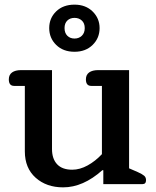

<svg xmlns="http://www.w3.org/2000/svg" viewBox="-20 -793 670 827"><path d="M192 -672Q192 -715 222 -744Q252 -773 301 -773Q349 -773 379 -743.5Q409 -714 409 -672Q409 -629 379 -599.5Q349 -570 301 -570Q252 -570 222 -599.5Q192 -629 192 -672ZM345 -672Q345 -693 332.5 -704.5Q320 -716 301 -716Q282 -716 270 -704.5Q258 -693 258 -672Q258 -651 270 -639Q282 -627 301 -627Q320 -627 332.5 -639Q345 -651 345 -672ZM87 -141V-423H41Q18 -423 18 -451Q18 -471 32 -481Q46 -491 71 -491H204V-151Q204 -109 226 -85.5Q248 -62 291 -62Q324 -62 357.5 -80.5Q391 -99 419 -129V-423H373Q350 -423 350 -451Q350 -471 364 -481Q378 -491 403 -491H536V-68L573 -52Q593 -43 601 -36Q609 -29 609 -17Q609 0 594 0H425V-60H421Q338 14 252 14Q180 14 133.5 -27.5Q87 -69 87 -141Z"/></svg>

Font: Maitree Semibold
Style: Regular
Weight: 600
Designer: CadsonDemak Team
Foundry: CadsonDemak
Version: Version 1.000